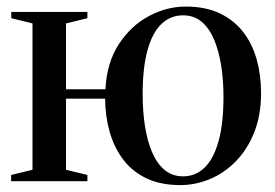

<svg xmlns="http://www.w3.org/2000/svg" viewBox="-20 -538 817 570"><path d="M515.5 11.5Q457 11.5 415 -8.5Q373 -28.5 346 -64Q319 -99.5 305.8 -145.8Q292.5 -192 292 -245H176V-34L239.5 -18.5V0H13V-18.5L76.5 -34V-468.5L13.5 -484V-502.5H239.5V-484L176 -468.5V-273H293Q297 -352.5 333 -407.2Q369 -462 422 -490.2Q475 -518.5 531 -518.5Q590 -518.5 632.2 -498.5Q674.5 -478.5 701.8 -443.2Q729 -408 742 -361.5Q755 -315 755 -261.5Q755 -195.5 734.5 -144.5Q714 -93.5 679.8 -58.8Q645.5 -24 602.8 -6.2Q560 11.5 515.5 11.5ZM523.5 -14.5Q561 -14.5 587.8 -40.8Q614.5 -67 629 -119.5Q643.5 -172 643.5 -250Q643.5 -298.5 636.8 -342.2Q630 -386 615.8 -420Q601.5 -454 578.8 -473.2Q556 -492.5 523.5 -492.5Q486 -492.5 459 -466.5Q432 -440.5 417.8 -388.5Q403.5 -336.5 403.5 -258Q403.5 -208.5 410.2 -164.5Q417 -120.5 431.2 -86.8Q445.5 -53 468.2 -33.8Q491 -14.5 523.5 -14.5Z"/></svg>

Font: Merriweather 144pt
Style: Regular
Weight: 400
Version: Version 2.100